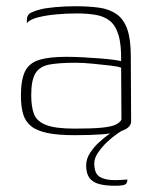

<svg xmlns="http://www.w3.org/2000/svg" viewBox="-20 -425 499 615"><path d="M219 8Q166 8 132 1Q98 -6 79.5 -21Q61 -36 54 -60Q47 -84 47 -118Q47 -169 60 -196Q73 -223 105 -233Q137 -243 192 -243Q217 -243 245 -241.5Q273 -240 299 -238Q325 -236 343.5 -233.5Q362 -231 368 -229Q369 -282 359.5 -313Q350 -344 331.5 -358.5Q313 -373 286 -377.5Q259 -382 226 -382Q193 -382 160.5 -379Q128 -376 102 -369.5Q76 -363 66 -351V-360Q66 -378 79.5 -384.5Q93 -391 106 -394Q123 -399 155.5 -402Q188 -405 221 -405Q264 -405 297 -400.5Q330 -396 353 -380Q376 -364 387.5 -332Q399 -300 399 -245L400 -35Q399 -13 359.5 -2.5Q320 8 219 8ZM219 -13Q274 -13 305.5 -16Q337 -19 351 -26Q365 -33 369 -42L368 -208Q360 -212 333.5 -215Q307 -218 276.5 -221Q246 -224 223 -224Q171 -224 139.5 -218.5Q108 -213 94 -191Q80 -169 80 -120Q80 -83 89 -59.5Q98 -36 128 -24.5Q158 -13 219 -13ZM349 170Q318 170 297.5 164.5Q277 159 266.5 145Q256 131 256 105Q256 84 268 65.5Q280 47 296 32Q312 17 328.5 5.5Q345 -6 355 -11H379Q372 -8 356 3Q340 14 323 30Q306 46 294 64Q282 82 282 98Q282 131 299.5 141.5Q317 152 348 152Q357 152 365.5 151.5Q374 151 380 150.5Q386 150 388 150Q388 157 385.5 161.5Q383 166 375 168Q367 170 349 170Z"/></svg>

Font: Genos Thin ExtraLight
Style: Regular
Weight: 250
Version: Version 1.010